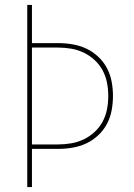

<svg xmlns="http://www.w3.org/2000/svg" viewBox="-20 -755 540 775"><path d="M90 0V-735H109V-581H214Q244 -581 273 -576Q302 -571 328 -559Q354 -547 376 -526.5Q398 -506 411.5 -480.5Q425 -455 430.5 -426Q436 -397 436 -368Q436 -338 430.5 -309Q425 -280 411.5 -254.5Q398 -229 376 -208.5Q354 -188 328 -176Q302 -164 273 -159Q244 -154 214 -154H109V0ZM109 -172H214Q241 -172 267.5 -176.5Q294 -181 318 -192.5Q342 -204 362 -222.5Q382 -241 394.5 -264.5Q407 -288 412 -314.5Q417 -341 417 -368Q417 -394 412 -420.5Q407 -447 394.5 -470.5Q382 -494 362 -512.5Q342 -531 318 -542.5Q294 -554 267.5 -558.5Q241 -563 214 -563H109Z"/></svg>

Font: Iosevka Thin
Style: Regular
Weight: 100
Monospace: yes
Designer: Belleve Invis
Foundry: Belleve Invis
Version: Version 32.5.0; ttfautohint (v1.8.4)